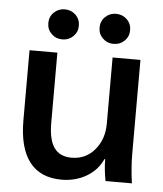

<svg xmlns="http://www.w3.org/2000/svg" viewBox="-51 -722 659 776"><g transform="rotate(5 279.0 -333.5)"><path d="M53 -216V-500H166V-215Q166 -147 189 -114.5Q212 -82 260 -82Q317 -82 353.5 -125Q390 -168 390 -232V-500H503V-120Q503 -65 512 0H405Q396 -48 396 -88H393Q373 -43 328.5 -16.5Q284 10 227 10Q141 10 97 -47Q53 -104 53 -216ZM119 -616Q119 -642 137 -659.5Q155 -677 181 -677Q207 -677 225 -659.5Q243 -642 243 -616Q243 -590 225 -572.5Q207 -555 181 -555Q155 -555 137 -572.5Q119 -590 119 -616ZM327 -616Q327 -642 345 -659.5Q363 -677 389 -677Q415 -677 433 -659.5Q451 -642 451 -616Q451 -590 433 -572.5Q415 -555 389 -555Q363 -555 345 -572.5Q327 -590 327 -616Z"/></g></svg>

Font: Sarabun SemiBold
Style: Regular
Weight: 600
Designer: Suppakit Chalermlarp | Katatrad Co.,Ltd.
Foundry: Cadson Demak Co.,Ltd.
Version: Version 1.000; ttfautohint (v1.6)